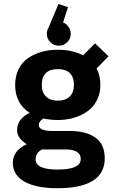

<svg xmlns="http://www.w3.org/2000/svg" viewBox="-20 -768 610 988"><path d="M344 -593.5Q344 -568.5 326 -550.8Q308 -533 282.5 -533Q257 -533 239 -550.8Q221 -568.5 221 -593.5Q221 -611 229.5 -625.5L281 -747.5L330 -731L304.5 -652.5Q322 -645.5 333 -629.5Q344 -613.5 344 -593.5ZM278 -150.5Q238 -150.5 204 -158.5Q179.5 -143.5 179.5 -125.5Q179.5 -109.5 197.8 -101.8Q216 -94 246 -94H340.5Q423 -94 471 -59.8Q519 -25.5 519 46.5Q519 200.5 275 200.5Q165.5 200.5 105.8 166.5Q46 132.5 46 69.5Q46 7.5 117.5 -26Q68 -56.5 68 -98.5Q68 -156 132.5 -187.5Q58 -235 58 -331Q58 -377.5 76.2 -413.2Q94.5 -449 125.8 -470Q157 -491 195.5 -501.5Q234 -512 278 -512Q353 -512 407.5 -483L469 -545L538.5 -478.5L477 -415.5Q496.5 -379.5 496.5 -331Q496.5 -293.5 483.5 -262.8Q470.5 -232 449.2 -211.5Q428 -191 399.2 -177Q370.5 -163 340.2 -156.8Q310 -150.5 278 -150.5ZM278 -250Q316.5 -250 338.5 -271Q360.5 -292 360.5 -331.5Q360.5 -371 339.2 -391.8Q318 -412.5 278 -412.5Q237 -412.5 216 -392Q195 -371.5 195 -331.5Q195 -292 217 -271Q239 -250 278 -250ZM163 51.5Q163 104.5 276 104.5Q395.5 104.5 395.5 50.5Q395.5 1 317 1H206Q200.5 1 197.5 0.5Q163 18 163 51.5Z"/></svg>

Font: League Mono Narrow SemiBold
Style: Regular
Weight: 600
Width: 3
Designer: Tyler Finck
Foundry: The League of Moveable Type / Tyler Finck
Version: Version 2.210